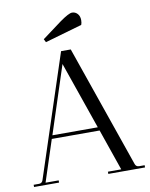

<svg xmlns="http://www.w3.org/2000/svg" viewBox="-89 -871 734 937"><g transform="rotate(-10 278.0 -403.0)"><path d="M183 -686 175 -702 272 -774Q317 -806 333 -806Q349 -806 360 -794Q371 -782 371 -762Q371 -748 367 -739ZM3 0V-11H30Q44 -11 49 -25L248 -630H296L506 -25Q511 -11 526 -11H553V0H371V-11H437L366 -216H129L62 -11H127V0ZM135 -233H360L244 -567Z"/></g></svg>

Font: Arapey Regular-Display
Style: Regular
Weight: 400
Designer: Eduardo Rodriguez Tunni
Foundry: Eduardo Rodriguez Tunni
Version: Version 4.000